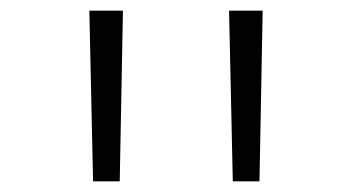

<svg xmlns="http://www.w3.org/2000/svg" viewBox="-20 -750 660 360"><path d="M154.5 -410 147.5 -730H210.5L204.5 -410ZM416.5 -410 409.5 -730H472.5L466.5 -410Z"/></svg>

Font: Monaspace Neon Var
Style: Regular
Weight: 400
Designer: Riley Cran and the Lettermatic Team
Version: Version 1.000 (Monaspace Neon Var)